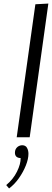

<svg xmlns="http://www.w3.org/2000/svg" viewBox="-20 -772 292 1080"><path d="M147 0H74L179 -748L252 -752ZM79 54Q91 45 105 45Q119 45 128 54L132 60Q140 74 140 93Q140 122 125.5 158.5Q111 195 86.5 230Q62 265 31 288L15 269Q54 237 75.5 193.5Q97 150 96 117Q80 117 71 108Q64 100 64 87Q64 66 79 54Z"/></svg>

Font: Arsenal SC
Style: Italic
Weight: 400
Italic angle: -9.10001°
Designer: Andrij Shevchenko
Foundry: Stairsfor
Version: Version 2.001; ttfautohint (v1.8.4.7-5d5b)